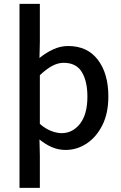

<svg xmlns="http://www.w3.org/2000/svg" viewBox="-20 -750 617 976"><path d="M79.1 205.1V-730.5H182.6V-537.6L180.7 -455.1Q211.9 -481 249.3 -498.5Q286.6 -516.1 326.2 -516.1Q424.3 -516.1 477.5 -446Q530.8 -376 530.8 -259.8Q530.8 -173.8 500 -113Q469.2 -52.2 419.9 -20Q370.6 12.2 313.5 12.2Q277.3 12.2 244.9 -1.5Q212.4 -15.1 180.7 -41L182.6 41.5V205.1ZM293.5 -73.2Q349.6 -73.2 387 -121.3Q424.3 -169.4 424.3 -258.3Q424.3 -337.4 395.8 -384Q367.2 -430.7 303.7 -430.7Q274.4 -430.7 244.9 -414.8Q215.3 -398.9 182.6 -367.7V-120.1Q212.9 -94.2 241.5 -83.7Q270 -73.2 293.5 -73.2Z"/></svg>

Font: Akatab SemiBold
Style: Regular
Weight: 600
Designer: SIL Global
Foundry: SIL Global
Version: Version 4.100